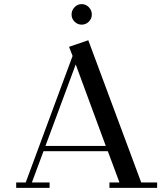

<svg xmlns="http://www.w3.org/2000/svg" viewBox="-20 -906 798 926"><path d="M58.1 0V-25.9H104L330.1 -636.2L313 -680.2L405.8 -711.9L661.1 -25.9H737.8V0H507.8V-25.9H556.2L500 -176.8H189.9L133.8 -25.9H219.2V0ZM199.2 -202.1H490.2L345.2 -595.2ZM325.2 -835.9Q325.2 -856.4 339.6 -871.3Q354 -886.2 374 -886.2Q394 -886.2 408.4 -871.3Q422.9 -856.4 422.9 -835.9Q422.9 -815.9 408.4 -801.5Q394 -787.1 374 -787.1Q354 -787.1 339.6 -801.5Q325.2 -815.9 325.2 -835.9Z"/></svg>

Font: Dehuti
Style: Bold
Weight: 700
Version: Version 1.2